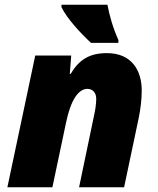

<svg xmlns="http://www.w3.org/2000/svg" viewBox="-20 -786 662 806"><path d="M362 -606H477V-618C454 -669 439 -723 431 -766H238V-756C262 -707 318 -647 362 -606ZM11 0H200L257 -270C277 -368 310 -413 347 -413C367 -413 384 -399 384 -371C384 -348 379 -319 375 -302L312 0H501L563 -294C570 -329 575 -369 575 -406C575 -491 532 -563 429 -563C359 -563 313 -538 277 -476H273L279 -553H128Z"/></svg>

Font: Noto Sans Black
Style: Italic
Weight: 900
Italic angle: -12°
Designer: Monotype Design Team
Foundry: Monotype Imaging Inc.
Version: Version 2.013